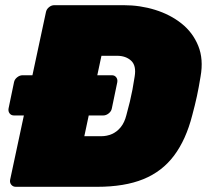

<svg xmlns="http://www.w3.org/2000/svg" viewBox="-20 -720 801 740"><path d="M41 0Q30 0 23.5 -8Q17 -16 19 -27L72 -275H34Q23 -275 17 -283Q11 -291 13 -302L34 -403Q36 -414 46 -422Q56 -430 67 -430H105L157 -673Q159 -684 168.5 -692Q178 -700 189 -700H457Q520 -700 578 -682Q636 -664 679.5 -629.5Q723 -595 744 -543.5Q765 -492 753 -425Q746 -382 739 -349.5Q732 -317 721 -276Q697 -182 651 -120.5Q605 -59 532.5 -29.5Q460 0 354 0ZM305 -195H370Q392 -195 411.5 -203.5Q431 -212 445.5 -230Q460 -248 467 -276Q475 -305 480.5 -328Q486 -351 490.5 -374.5Q495 -398 499 -425Q506 -467 485.5 -486Q465 -505 431 -505H371L355 -430H411Q422 -430 428 -422Q434 -414 432 -403L411 -302Q409 -291 399 -283Q389 -275 378 -275H322Z"/></svg>

Font: Rubik Black
Style: Italic
Weight: 900
Italic angle: -12°
Designer: Hubert and Fischer
Foundry: Hubert and Fischer
Version: Version 2.300;gftools[0.9.30]